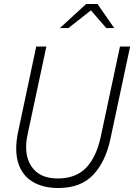

<svg xmlns="http://www.w3.org/2000/svg" viewBox="-20 -934 674 965"><path d="M273 11Q195 11 142.5 -21.5Q90 -54 71 -117Q52 -180 71 -271L162 -700H213L119 -260Q97 -160 137.5 -98.5Q178 -37 270 -37Q361 -37 412.5 -90.5Q464 -144 486 -245L583 -700H634L535 -236Q511 -122 448.5 -55.5Q386 11 273 11ZM281 -793 413 -914H470L554 -793H514L437 -882L324 -793Z"/></svg>

Font: Red Hat Mono
Style: Italic
Weight: 300
Italic angle: -12°
Monospace: yes
Designer: Pentagram, MCKL
Foundry: Pentagram, MCKL
Version: Version 1.023